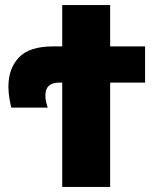

<svg xmlns="http://www.w3.org/2000/svg" viewBox="-20 -733 603 753"><path d="M224 0H412V-409H549V-551H412V-713H224V-551H188Q95 -551 54 -507.5Q13 -464 13 -393Q13 -368 17.5 -343Q22 -318 24 -311H167Q164 -320 161 -332Q158 -344 158 -359Q158 -409 212 -409H224Z"/></svg>

Font: Noto Sans Display SemiCondensed Black
Style: Regular
Weight: 900
Width: 4
Designer: Monotype Design Team
Foundry: Monotype Imaging Inc.
Version: Version 1.900